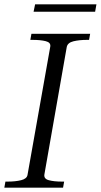

<svg xmlns="http://www.w3.org/2000/svg" viewBox="-32 -866 465 886"><path d="M95 -59 200 -651Q203 -670 179 -676Q155 -682 118 -682H108L113 -710H384L379 -682H369Q334 -682 307 -675.5Q280 -669 276 -649L173 -62Q169 -41 193 -34.5Q217 -28 254 -28H264L259 0H-12L-7 -28H3Q39 -28 65.5 -34.5Q92 -41 95 -59ZM130 -846H413L407 -812H123Z"/></svg>

Font: Roboto Serif 120pt Expanded Light
Style: Italic
Weight: 300
Width: 7
Italic angle: -10°
Designer: Greg Gazdowicz
Foundry: Commercial Type
Version: Version 1.008